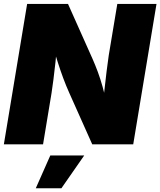

<svg xmlns="http://www.w3.org/2000/svg" viewBox="-20 -748 831 995"><path d="M0 0 120.6 -727.5H332.5L460 -441.9Q473.6 -411.1 486.8 -375.7Q500 -340.3 511.7 -298.3Q523.4 -256.3 533.7 -205.6L511.2 -187Q515.1 -226.6 520.8 -278.1Q526.4 -329.6 532.5 -378.9Q538.6 -428.2 543.5 -460.9L587.9 -727.5H791L670.4 0H458L339.4 -265.6Q322.3 -303.7 307.9 -342.5Q293.5 -381.3 279.3 -425.8Q265.1 -470.2 249.5 -524.9L277.3 -528.8Q272.9 -477.5 267.6 -427.2Q262.2 -377 256.8 -335Q251.5 -293 247.1 -265.6L203.1 0ZM165.5 227.5 240.7 57.6H416.5L298.3 227.5Z"/></svg>

Font: Inter 20pt Black
Style: Italic
Weight: 900
Italic angle: -9.3988°
Version: Version 4.001;git-66647c0bb